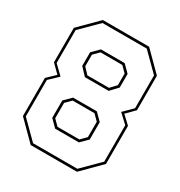

<svg xmlns="http://www.w3.org/2000/svg" viewBox="-166 -815 872 931"><g transform="rotate(30 270.0 -350.0)"><path d="M140.5 0 37.5 -103V-316.5L82.5 -359.5L37.5 -404V-597L140.5 -700H399.5L502.5 -597V-404L457.5 -358.5L502.5 -316.5V-103L399.5 0ZM203.5 -128 165 -166.5V-263.5L203.5 -302H336.5L375 -263.5V-166.5L336.5 -128ZM146 -13.5H394L489.5 -108.5V-312.5L440 -358.5L489.5 -407.5V-591.5L394 -686.5H146L50.5 -591.5V-407.5L100 -359.5L50.5 -312.5V-108.5ZM203.5 -416.5 165 -457.5V-533.5L203.5 -572H336.5L375 -533.5V-457.5L336.5 -416.5ZM209 -141.5H331L361.5 -172V-258L331 -288.5H209L178.5 -258V-172ZM209.5 -430H330.5L361.5 -463V-528L331 -558.5H209L178.5 -528V-463Z"/></g></svg>

Font: Tourney Thin Thin
Style: Regular
Weight: 250
Version: Version 1.015